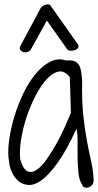

<svg xmlns="http://www.w3.org/2000/svg" viewBox="-20 -858 450 882"><path d="M357.4 -9.8Q343.8 -30.3 340.3 -63.5Q336.9 -96.7 336.4 -133.3Q335.9 -169.9 336.4 -205.6Q336.9 -241.2 331.1 -266.6Q285.2 -166 244.6 -109.9Q204.1 -53.7 170.4 -29.8Q136.7 -5.9 109.4 -8.3Q82 -10.7 63 -27.8Q43.9 -44.9 33.2 -69.8Q22.5 -94.7 21.5 -117.2Q14.6 -154.3 21 -206.5Q27.3 -258.8 43.5 -314.5Q59.6 -370.1 84.5 -423.3Q109.4 -476.6 141.1 -515.6Q172.9 -554.7 209 -573.7Q245.1 -592.8 284.2 -580.1Q303.7 -582 316.9 -578.6Q330.1 -575.2 338.9 -564.5Q347.7 -553.7 351.6 -534.7Q355.5 -515.6 357.4 -486.3Q355.5 -391.6 362.8 -325.2Q370.1 -258.8 379.9 -208Q389.6 -157.2 398.9 -116.2Q408.2 -75.2 410.2 -31.2Q410.2 -15.6 402.3 -7.3Q394.5 1 384.8 3.4Q375 5.9 366.7 2Q358.4 -2 357.4 -9.8ZM300.8 -502.9Q277.3 -534.2 250 -529.3Q222.7 -524.4 195.8 -495.6Q168.9 -466.8 144.5 -420.4Q120.1 -374 102.5 -321.3Q85 -268.6 76.7 -216.3Q68.4 -164.1 73.2 -124Q86.9 -80.1 106.4 -71.3Q126 -62.5 148.4 -77.6Q170.9 -92.8 194.3 -126Q217.8 -159.2 239.3 -197.8Q260.7 -236.3 277.8 -274.9Q294.9 -313.5 305.7 -339.8ZM119.1 -626Q112.3 -620.1 103.5 -618.2Q94.7 -616.2 86.9 -618.7Q79.1 -621.1 74.2 -627Q69.3 -632.8 71.3 -642.6L167 -821.3Q168 -824.2 174.8 -829.1Q181.6 -834 189.5 -836.4Q197.3 -838.9 204.6 -837.4Q211.9 -835.9 215.8 -827.1L335 -658.2Q343.8 -647.5 339.8 -640.1Q335.9 -632.8 327.1 -628.9Q318.4 -625 307.1 -625Q295.9 -625 290 -629.9L195.3 -763.7Z"/></svg>

Font: Shadows Into Light Two
Style: Regular
Weight: 400
Designer: Kimberly Geswein
Foundry: Kimberly Geswein
Version: Version 1.003 2012